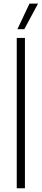

<svg xmlns="http://www.w3.org/2000/svg" viewBox="-20 -1012 224 1032"><path d="M70 0V-808H114V0ZM73.5 -855 138.5 -992.5H184.5L110.5 -855Z"/></svg>

Font: Encode Sans Condensed ExLight
Style: Regular
Weight: 275
Width: 3
Designer: Multiple Designers
Foundry: Impallari Type
Version: Version 2.000